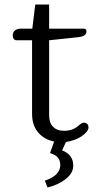

<svg xmlns="http://www.w3.org/2000/svg" viewBox="-20 -613 438 844"><path d="M177 181Q211 170 228 152.5Q245 135 245 113Q245 93 234.5 80Q224 67 200 60L218 9Q175 1 148 -30.5Q121 -62 121 -112V-436H53Q45 -436 40.5 -442Q36 -448 36 -458Q36 -471 45.5 -479Q55 -487 71 -487H122L135 -593H196V-487H348Q360 -487 360 -475Q360 -463 350 -457Q340 -451 319 -449L196 -436V-107Q196 -73 213.5 -55.5Q231 -38 261 -38Q282 -38 298 -44Q314 -50 329 -64Q341 -74 348 -74Q357 -74 363 -68.5Q369 -63 369 -53Q369 -35 339 -14Q308 6 270 11L253 48Q302 67 302 115Q302 148 269 174Q236 200 189 211Z"/></svg>

Font: Maitree
Style: Regular
Weight: 400
Designer: CadsonDemak Team
Foundry: CadsonDemak
Version: Version 1.000